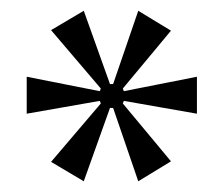

<svg xmlns="http://www.w3.org/2000/svg" viewBox="-20 -732 417 358"><path d="M209 -539.1 210.9 -543.9 347.2 -520V-588.9L210.9 -562L209 -566.9L298.8 -674.8L237.8 -711.9L190.9 -575.2H185.1L136.2 -711.9L75.2 -675.8L168 -566.9L166 -562L29.8 -588.9V-520L166 -543.9L168 -539.1L75.2 -430.2L136.2 -394L185.1 -530.8H190.9L237.8 -394L298.8 -431.2Z"/></svg>

Font: Ortica Linear Light
Style: Regular
Weight: 300
Designer: Benedetta Bovani
Foundry: Collletttivo
Version: Version 2.000;Glyphs 3.1.2 (3151)